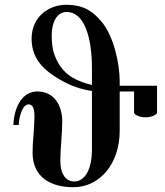

<svg xmlns="http://www.w3.org/2000/svg" viewBox="-20 -770 688 802"><path d="M36 -248H58C61 -290 75 -334 100 -334C120 -334 124 -308 124 -286C124 -262 122 -233 120 -208C118 -184 116 -157 116 -133C116 -28 194 12 286 12C397 12 480 -86 480 -224V-388H540V-300C540 -292 560 -280 588 -280C616 -280 636 -292 636 -300V-412H480V-431C480 -506 454 -623 402 -682C373 -715 338 -750 256 -750C187 -750 112 -703 112 -608C112 -518 172 -471 233 -436C277 -411 313 -398 364 -390V-144C364 -69 338 -12 290 -12C254 -12 232 -44 232 -99C232 -124 234 -152 236 -180C238 -208 240 -238 240 -262C240 -333 204 -388 136 -388C68 -388 38 -314 36 -248ZM196 -624C196 -650 202 -675 211 -690C224 -713 242 -720 258 -720C334 -720 364 -610 364 -486V-415C300 -431 252 -454 221 -511C202 -546 196 -577 196 -624Z"/></svg>

Font: Old Standard
Style: Bold
Weight: 700
Designer: Alexey Kryukov <alexios@thessalonica.org.ru>
Version: Version 2.0.2